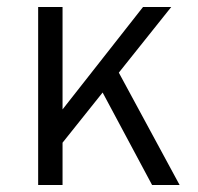

<svg xmlns="http://www.w3.org/2000/svg" viewBox="-20 -531 568 551"><path d="M89.5 0V-511H159.5V-217L390.5 -511H471.5L321 -322.5L495.5 0H416.5L274.5 -265.5L159.5 -121.5V0Z"/></svg>

Font: Overpass Light
Style: Regular
Weight: 300
Designer: Delve Withrington, Dave Bailey, Thomas Jockin
Foundry: Delve Fonts LLC
Version: Version 4.000; ttfautohint (v1.8.3)